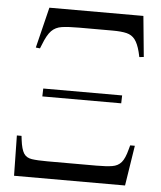

<svg xmlns="http://www.w3.org/2000/svg" viewBox="-52 -776 690 822"><g transform="rotate(5 292.5 -365.0)"><path d="M102 -553 84 -555 127 -730H531L548 -555L529 -553L524 -575Q515 -610 501.5 -627.5Q488 -645 465.5 -650.5Q443 -656 405 -656H262Q215 -656 187.5 -652Q160 -648 142.5 -630Q125 -612 109 -570ZM130 -349 131 -383H470L469 -349ZM39 0 36 -173H56L58 -156Q63 -116 74 -98.5Q85 -81 109 -77.5Q133 -74 176 -74H387Q429 -74 454 -78Q479 -82 493.5 -99Q508 -116 518 -155L523 -173H543L516 0Z"/></g></svg>

Font: Literata 72pt Medium
Style: Italic
Weight: 500
Italic angle: -2°
Designer: Latin by Veronika Burian and Jose Scaglione. Greek by Irene Vlachou. Cyrillic by Vera Evstafieva
Foundry: TypeTogether
Version: Version 3.002